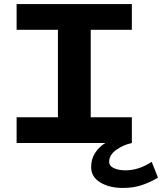

<svg xmlns="http://www.w3.org/2000/svg" viewBox="-20 -706 800 948"><path d="M760 171Q720 195 679 208.5Q638 222 585 222Q521 222 475.5 195Q430 168 430 119Q430 80 449 50Q468 20 500 0H62V-127H266V-559H62V-686H631V-559H428V-127H631V0Q589 9 554 34Q519 59 519 93Q519 114 543 124.5Q567 135 599 135Q666 135 729 93Z"/></svg>

Font: BioRhyme Expanded ExtraBold
Style: Regular
Weight: 800
Width: 7
Designer: Aoife Mooney
Foundry: Aoife Mooney Type
Version: Version 1.000